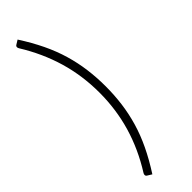

<svg xmlns="http://www.w3.org/2000/svg" viewBox="-301 -766 902 902"><g transform="rotate(-45 150.0 -315.0)"><path d="M173 -315Q173 -427.5 142.8 -530.2Q112.5 -633 53 -729Q49.5 -734.5 49.5 -739.5Q49.5 -746.5 56 -750L77 -763Q115 -704 141.5 -648.8Q168 -593.5 184 -538.8Q200 -484 207.2 -428.8Q214.5 -373.5 214.5 -315Q214.5 -256.5 207.2 -201.5Q200 -146.5 184 -91.8Q168 -37 141.5 18.2Q115 73.5 77 132.5L56 119.5Q49 116 49 108.5Q49 103.5 52.5 98Q112.5 2.5 142.8 -100.2Q173 -203 173 -315Z"/></g></svg>

Font: Lato TR Light
Style: Regular
Weight: 300
Designer: Lukasz Dziedzic
Foundry: Lukasz Dziedzic
Version: Version 1.104 2013